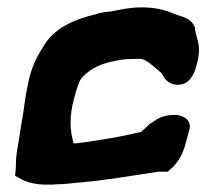

<svg xmlns="http://www.w3.org/2000/svg" viewBox="-20 -504 560 521"><path d="M50 -246 44 -204 27 -99C24 -84 23 -66 23 -49L21 -27L32 -21C51 -9 80 -2 112 -3H120L135 -4C150 -4 171 -6 188 -8C271 -15 334 -27 409 -38H435L444 -46C463 -63 476 -86 483 -112L495 -157V-160C496 -179 479 -190 459 -192C435 -193 415 -188 398 -175L388 -169L363 -146C331 -139 310 -134 280 -129C252 -125 211 -117 185 -115H180C170 -148 167 -185 181 -237C188 -263 194 -281 199 -289C216 -310 244 -330 289 -338C308 -342 319 -344 339 -344H364C371 -343 383 -336 393 -327C400 -321 411 -312 419 -305C424 -293 436 -274 463 -274C497 -274 509 -309 513 -326C521 -352 523 -378 514 -403C511 -416 509 -421 509 -430L507 -433C497 -456 472 -459 456 -465C432 -476 403 -484 364 -484C332 -484 307 -478 282 -473C268 -472 253 -470 239 -465C187 -453 126 -430 96 -375C75 -343 62 -312 54 -266Z"/></svg>

Font: Vapor
Style: BlkObl
Weight: 900
Foundry: Cannot Into Space Fonts
Version: Version 0.179